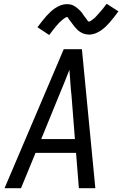

<svg xmlns="http://www.w3.org/2000/svg" viewBox="-20 -995 646 1015"><path d="M4 0 317 -735H413L484 0H397L382 -187H168L91 0ZM198 -260H376L358 -490Q354 -524 352 -558Q350 -592 347 -626Q334 -592 320 -558Q306 -524 292 -490ZM240 -810 178 -851Q191 -868 202.5 -883Q214 -898 225 -910Q236 -922 246.5 -932Q257 -942 271 -951.5Q285 -961 301 -967Q317 -973 333 -973Q338 -973 343.5 -972.5Q349 -972 354 -971Q359 -970 363.5 -968Q368 -966 372 -963.5Q376 -961 380 -958.5Q384 -956 387.5 -953Q391 -950 395 -946.5Q399 -943 402.5 -939.5Q406 -936 409.5 -932Q413 -928 415.5 -924.5Q418 -921 420 -917.5Q422 -914 426 -909Q430 -904 433 -900Q436 -896 438.5 -892.5Q441 -889 443.5 -885Q446 -881 450 -881Q453 -881 457 -883Q461 -885 463.5 -887Q466 -889 471 -893Q476 -897 478 -898.5Q480 -900 482 -902Q484 -904 486.5 -906.5Q489 -909 491 -911.5Q493 -914 495.5 -916.5Q498 -919 500.5 -922Q503 -925 506 -928Q509 -931 511.5 -934.5Q514 -938 517.5 -941.5Q521 -945 524 -949Q527 -953 530 -957Q533 -961 536.5 -965.5Q540 -970 544 -975L606 -935Q593 -917 581.5 -902.5Q570 -888 559 -875.5Q548 -863 537.5 -853Q527 -843 513 -833.5Q499 -824 483 -818Q467 -812 451 -812Q446 -812 440.5 -813Q435 -814 430 -815Q425 -816 420.5 -817.5Q416 -819 412 -821.5Q408 -824 403.5 -826.5Q399 -829 395.5 -832Q392 -835 388.5 -838.5Q385 -842 381.5 -846Q378 -850 374.5 -853.5Q371 -857 368.5 -861Q366 -865 363.5 -868Q361 -871 357.5 -876Q354 -881 350.5 -885.5Q347 -890 344.5 -893Q342 -896 340 -900.5Q338 -905 334 -905Q331 -905 327 -902.5Q323 -900 320 -898Q317 -896 312.5 -892.5Q308 -889 306 -887Q304 -885 302 -883Q300 -881 297.5 -879Q295 -877 292.5 -874.5Q290 -872 288 -869.5Q286 -867 283.5 -864Q281 -861 277.5 -857.5Q274 -854 272 -851Q270 -848 266.5 -844Q263 -840 260 -836Q257 -832 254 -828Q251 -824 247.5 -819.5Q244 -815 240 -810Z"/></svg>

Font: Iosevka Extended Oblique
Style: Regular
Weight: 400
Width: 7
Italic angle: -9°
Monospace: yes
Designer: Belleve Invis
Foundry: Belleve Invis
Version: Version 32.0.1; ttfautohint (v1.8.4)